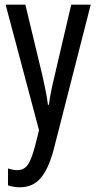

<svg xmlns="http://www.w3.org/2000/svg" viewBox="-20 -557 410 817"><path d="M4 -537H88L161 -233Q167 -205 173.5 -174Q180 -143 184 -111H188Q195 -164 212 -233L283 -537H366L208 81Q186 163 152.5 201.5Q119 240 64 240Q52 240 40 238Q28 236 14 232V160Q24 163 34 165Q44 167 53 167Q82 167 98 144.5Q114 122 129 65L146 -3Z"/></svg>

Font: Noto Sans Ethiopic ExtraCondensed
Style: Regular
Weight: 400
Width: 2
Designer: Monotype Design Team
Foundry: Monotype Imaging Inc.
Version: Version 2.102; ttfautohint (v1.8.4.7-5d5b)